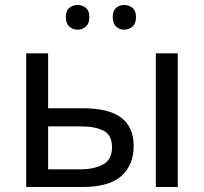

<svg xmlns="http://www.w3.org/2000/svg" viewBox="-20 -750 818 770"><path d="M85 0V-536.1H172.9V-315.9H312Q416 -315.9 466.1 -278.1Q516.1 -240.2 516.1 -164.1Q516.1 -88.9 467 -44.4Q418 0 308.1 0ZM605 0V-536.1H692.9V0ZM172.9 -70.8H299.8Q356.9 -70.8 393.1 -90.3Q429.2 -109.9 429.2 -159.2Q429.2 -208 396 -225.6Q362.8 -243.2 300.8 -243.2H172.9ZM244.1 -681.2Q244.1 -707 258.1 -718.5Q272 -730 291 -730Q310.1 -730 324.2 -718.5Q338.4 -707 338.4 -681.2Q338.4 -655.8 324.2 -643.3Q310.1 -630.9 291 -630.9Q272 -630.9 258.1 -643.3Q244.1 -655.8 244.1 -681.2ZM432.1 -681.2Q432.1 -707 445.6 -718.5Q459 -730 478 -730Q497.1 -730 511.2 -718.5Q525.4 -707 525.4 -681.2Q525.4 -655.8 511.2 -643.3Q497.1 -630.9 478 -630.9Q459 -630.9 445.6 -643.3Q432.1 -655.8 432.1 -681.2Z"/></svg>

Font: Kurinto Seri
Style: Regular
Weight: 400
Designer: Kurinto was developed by Clint Goss from a range of fonts that are compatible with the SIL Open Font License Version 1.1
Foundry: Clinton F. Goss
Version: Version 2.196; July 25, 2020